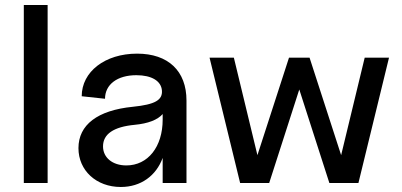

<svg xmlns="http://www.w3.org/2000/svg" viewBox="-20 -730 1604 766"><path d="M75 0H170V-710H75Z M462 16C542 16 603 -29 629 -100V0H724V-329C724 -447 651 -516 527 -516C399 -516 306 -444 306 -346L399 -336C399 -393 448 -430 524 -430C585 -430 623 -407 626 -369C629 -331 599 -313 510 -304C369 -290 293 -232 293 -139C293 -50 364 16 462 16ZM484 -70C429 -70 391 -101 391 -146C391 -195 433 -224 517 -232C571 -237 609 -252 629 -275V-253C629 -144 570 -70 484 -70Z M938 0H1054L1174 -373L1294 0H1410L1532 -500H1435L1341 -111L1215 -500H1133L1007 -111L913 -500H816Z"/></svg>

Font: Uncut Sans Medium
Style: Regular
Weight: 500
Designer: Kasper Nordkvist
Foundry: UNCUT.wtf
Version: Version 1.304;Glyphs 3.2 (3246)